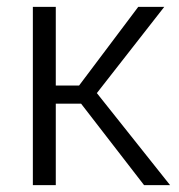

<svg xmlns="http://www.w3.org/2000/svg" viewBox="-20 -541 524 561"><path d="M384 -521H460L263 -269L477 0H401L217 -238H143V0H76V-521H143V-291H211Z"/></svg>

Font: PTCRaleway
Style: Regular
Weight: 400
Designer: Matt McInerney, Pablo Impallari, Rodrigo Fuenzalida
Foundry: Matt McInerney, Pablo Impallari, Rodrigo Fuenzalida
Version: Version 3.000g; ttfautohint (v1.5) -l 8 -r 28 -G 28 -x 14 -D